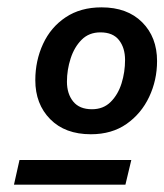

<svg xmlns="http://www.w3.org/2000/svg" viewBox="-20 -732 447 522"><path d="M227 -367Q157 -367 116.5 -408Q76 -449 76 -514Q76 -567 97 -612.5Q118 -658 158.5 -685Q199 -712 256 -712Q326 -712 366.5 -671.5Q407 -631 407 -566Q407 -514 385.5 -468.5Q364 -423 324 -395Q284 -367 227 -367ZM230 -435Q261 -435 281 -455Q301 -475 310.5 -505.5Q320 -536 320 -569Q320 -602 303.5 -623Q287 -644 253 -644Q222 -644 202 -624Q182 -604 172 -573Q162 -542 162 -510Q162 -477 179 -456Q196 -435 230 -435ZM18 -230 33 -297H337L321 -230Z"/></svg>

Font: Prodigy Sans Medium
Style: Italic
Weight: 500
Italic angle: -13°
Designer: Wei Huang
Foundry: Wei Huang
Version: Version 1.003; ttfautohint (v1.8.3)